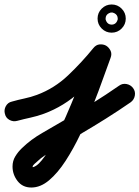

<svg xmlns="http://www.w3.org/2000/svg" viewBox="-61 -497 623 858"><path d="M16 43Q-2 48 -18.5 39Q-35 30 -39 12Q-44 -6 -35 -22.5Q-26 -39 -8 -43Q20 -51 48.5 -57Q77 -63 104 -73Q182 -102 243.5 -160.5Q305 -219 356 -282Q368 -297 384 -298.5Q400 -300 413 -293Q426 -285 433 -270.5Q440 -256 433 -238Q420 -204 400.5 -148.5Q381 -93 355 -27.5Q329 38 298 103Q267 168 232 222Q197 276 158.5 308.5Q120 341 79 341Q40 341 17.5 312Q-5 283 -5 247Q-5 222 7.5 201.5Q20 181 37 165Q77 126 129 96.5Q181 67 228 39Q290 3 351 -35Q412 -73 471 -114Q486 -125 504.5 -121.5Q523 -118 534 -103Q545 -88 541.5 -69.5Q538 -51 523 -40Q468 -2 411.5 33.5Q355 69 297 103Q253 129 208 154.5Q163 180 122 210Q119 213 110 220.5Q101 228 93 235.5Q85 243 85 247Q85 251 86.5 253Q88 255 84 253Q83 252 80.5 251.5Q78 251 79 251Q100 251 125.5 219.5Q151 188 178.5 137Q206 86 232.5 25.5Q259 -35 282.5 -94Q306 -153 323 -200Q340 -247 349 -270Q355 -287 372.5 -288Q390 -289 406 -280Q422 -272 430 -256.5Q438 -241 426 -226Q368 -153 296.5 -87.5Q225 -22 136 11Q106 22 76 28.5Q46 35 16 43Q16 43 16 43Q16 43 16 43ZM434 -441Q430 -440 426 -438Q412 -431 411 -416Q411 -415 411 -414Q411 -414 411 -413Q411 -412 411 -410Q412 -406 414 -402Q421 -388 436 -387Q437 -387 438 -387Q439 -387 440 -387Q455 -388 462 -402Q464 -406 465 -410Q465 -412 465 -413Q465 -414 465 -414Q465 -415 465 -416Q464 -431 450 -438Q446 -440 442 -441Q440 -441 439 -441Q438 -441 438 -441Q438 -441 437 -441Q436 -441 434 -441ZM375 -414Q375 -440 393.5 -458.5Q412 -477 438 -477Q464 -477 482.5 -458.5Q501 -440 501 -414Q501 -388 482.5 -369.5Q464 -351 438 -351Q412 -351 393.5 -369.5Q375 -388 375 -414Z"/></svg>

Font: FRB American Cursive Black
Style: Bold Italic
Weight: 900
Italic angle: -25°
Version: Version 2.0;Modular Font Editor K font №1